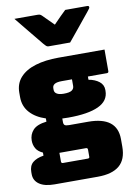

<svg xmlns="http://www.w3.org/2000/svg" viewBox="-109 -908 818 1176"><g transform="rotate(-10 300.0 -320.5)"><path d="M377 -639H243Q236 -639 230.5 -643Q225 -647 213 -661Q206 -670 189 -690.5Q172 -711 150 -738Q128 -765 106 -792Q84 -819 66 -841H208Q219 -841 224.5 -839Q230 -837 237 -830L304 -763Q330 -790 348 -808Q366 -826 382 -841H519Q530 -841 530 -832Q530 -828 527 -823.5Q524 -819 512 -804Q501 -791 482.5 -768Q464 -745 443.5 -720Q423 -695 405 -673Q387 -651 377 -639ZM41 -88Q41 -126 65.5 -153Q90 -180 150 -187V-207Q88 -227 52.5 -266.5Q17 -306 17 -363V-390Q17 -447 51.5 -485Q86 -523 147.5 -541.5Q209 -560 289 -560H577V-426Q577 -415 566 -415H448V-395Q488 -388 513.5 -368Q539 -348 539 -316V-310Q539 -248 474.5 -218Q410 -188 287 -188Q267 -188 249 -189V-167Q249 -153 256 -147.5Q263 -142 283 -142H401Q581 -142 581 -2V45Q581 124 536 162Q491 200 401 200H132Q71 200 38 177Q5 154 5 114V101Q5 62 28.5 42Q52 22 96 15V-4Q65 -18 53 -40Q41 -62 41 -88ZM284 -337Q321 -337 335 -347Q349 -357 349 -374V-415H286Q255 -415 241 -406.5Q227 -398 227 -382V-372Q227 -359 235 -351Q249 -337 284 -337ZM206 80H361Q366 80 369 77Q371 75 371 69V26Q371 15 360 15H211Q203 15 195 15V69Q195 80 206 80Z"/></g></svg>

Font: Recursive Mn Lnr St XBk
Style: Regular
Weight: 1000
Monospace: yes
Version: Version 1.079;hotconv 1.0.112;makeotfexe 2.5.65598; ttfautoh